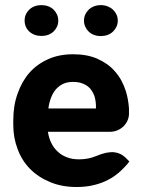

<svg xmlns="http://www.w3.org/2000/svg" viewBox="-20 -749 581 769"><path d="M498 -102.1Q495.1 -97.7 490 -91.8Q484.9 -85.9 479 -79.8Q473.1 -73.7 467.3 -68.1Q461.4 -62.5 457 -58.6Q447.3 -50.3 436.5 -42.7Q425.8 -35.2 413.1 -28.8Q400.4 -22 386.2 -16.8Q372.1 -11.7 356.4 -7.8Q340.8 -3.9 323.5 -2Q306.2 0 287.6 0Q227.5 0 181.2 -19.5Q157.2 -29.3 137.2 -42.5Q117.2 -55.7 100.6 -72.3Q67.4 -106 50.8 -151.4Q33.2 -196.8 33.2 -248.5V-267.1Q33.2 -296.4 37.4 -322.8Q41.5 -349.1 50.3 -373.5Q67.4 -422.9 97.7 -457.5Q128.4 -492.2 173.3 -512.2Q216.8 -531.7 272.9 -531.7Q329.1 -531.7 370.1 -513.7Q391.6 -503.9 409.2 -491.5Q426.8 -479 440.9 -462.4Q455.6 -445.8 466.3 -426Q477.1 -406.2 484.4 -382.8Q493.7 -352.1 496.6 -315.4V-290.5Q495.6 -275.9 489.3 -263.2Q482.9 -250.5 472.7 -241.2Q462.4 -231.9 449.2 -226.6Q436 -221.2 421.4 -221.2H171.9Q173.8 -208.5 177.2 -197.3Q180.7 -186 185.5 -176.3Q195.8 -155.3 211.9 -141.1Q226.6 -127 249 -118.7Q269 -110.8 296.9 -110.8Q334.5 -110.8 366.2 -124.5Q388.7 -133.8 406 -137.2Q423.3 -140.6 437.3 -139.2Q451.2 -137.7 462.4 -132.1Q473.6 -126.5 483.4 -117.2ZM184.6 -357.9Q180.7 -348.1 178 -337.4Q175.3 -326.7 173.8 -314.5H364.3V-325.7Q363.8 -345.2 358.4 -363.8Q352.5 -380.4 341.3 -394Q330.1 -406.7 313 -413.6Q304.7 -417.5 294.2 -419.2Q283.7 -420.9 272.5 -420.9Q249 -420.9 232.9 -413.1Q224.6 -409.2 217.5 -403.8Q210.4 -398.4 204.1 -391.6Q191.9 -377.4 184.6 -357.9ZM78.6 -666.5Q78.6 -679.7 83.5 -690.9Q88.4 -702.1 97.4 -710.7Q106.4 -719.2 118.9 -723.9Q131.3 -728.5 146 -728.5Q160.6 -728.5 173.1 -723.9Q185.5 -719.2 194.3 -710.7Q203.1 -702.1 208.3 -690.9Q213.4 -679.7 213.4 -666.5Q213.4 -653.3 208.3 -642.1Q203.1 -630.9 194.3 -622.6Q185.5 -614.3 173.1 -609.6Q160.6 -605 146 -605Q131.3 -605 118.9 -609.6Q106.4 -614.3 97.4 -622.6Q88.4 -630.9 83.5 -642.1Q78.6 -653.3 78.6 -666.5ZM316.4 -666.5Q316.4 -679.7 321.5 -690.9Q326.7 -702.1 335.4 -710.4Q344.2 -718.8 356.7 -723.6Q369.1 -728.5 383.8 -728.5Q398.4 -728.5 410.9 -723.6Q423.3 -718.8 432.4 -710.4Q441.4 -702.1 446.5 -690.9Q451.7 -679.7 451.7 -666.5Q451.7 -653.3 446.5 -642.1Q441.4 -630.9 432.4 -622.3Q423.3 -613.8 410.9 -609.1Q398.4 -604.5 383.8 -604.5Q369.1 -604.5 356.7 -609.1Q344.2 -613.8 335.4 -622.3Q326.7 -630.9 321.5 -642.1Q316.4 -653.3 316.4 -666.5Z"/></svg>

Font: Millunium
Style: Bold
Weight: 700
Designer: kolcsarzsolt
Foundry: Kolcsar Szilard Zsolt
Version: Version 2.000980; 2016